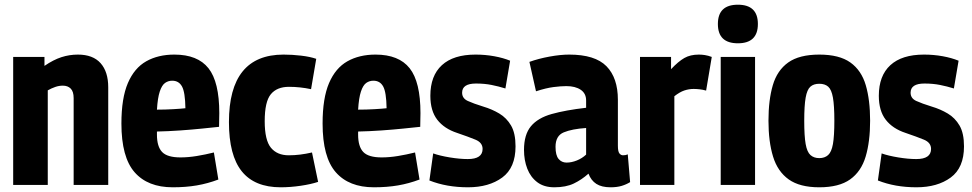

<svg xmlns="http://www.w3.org/2000/svg" viewBox="-20 -786 4129 816"><path d="M36 0V-544H169V-506Q207 -532 241 -543Q275 -554 311 -554Q375 -554 407.5 -517.5Q440 -481 440 -415V0H293V-369Q293 -397 280.5 -409.5Q268 -422 247 -422Q231 -422 215 -416.5Q199 -411 183 -402V0Z M714 10Q608 10 552 -54Q496 -118 496 -261Q496 -369 523.5 -433Q551 -497 601.5 -525.5Q652 -554 721 -554Q820 -554 866 -496Q912 -438 912 -305Q912 -296 911.5 -278Q911 -260 911 -247Q882 -244 838.5 -239.5Q795 -235 744.5 -231.5Q694 -228 647 -227Q647 -222 647 -214Q647 -163 669 -140Q691 -117 747 -117Q780 -117 816.5 -123Q853 -129 889 -138L908 -23Q863 -6 816.5 2Q770 10 714 10ZM647 -320Q682 -320 716.5 -322Q751 -324 768 -326Q767 -394 753.5 -418.5Q740 -443 712 -443Q695 -443 681.5 -433.5Q668 -424 659 -397Q650 -370 647 -320Z M953 -267Q953 -554 1185 -554Q1222 -554 1260 -549.5Q1298 -545 1324 -536L1302 -407Q1255 -417 1208 -417Q1157 -417 1131 -385.5Q1105 -354 1105 -271Q1105 -190 1131.5 -158Q1158 -126 1207 -126Q1231 -126 1255.5 -129Q1280 -132 1306 -138L1332 -13Q1302 -3 1258 3.5Q1214 10 1173 10Q1062 10 1007.5 -58Q953 -126 953 -267Z M1569 10Q1463 10 1407 -54Q1351 -118 1351 -261Q1351 -369 1378.5 -433Q1406 -497 1456.5 -525.5Q1507 -554 1576 -554Q1675 -554 1721 -496Q1767 -438 1767 -305Q1767 -296 1766.5 -278Q1766 -260 1766 -247Q1737 -244 1693.5 -239.5Q1650 -235 1599.5 -231.5Q1549 -228 1502 -227Q1502 -222 1502 -214Q1502 -163 1524 -140Q1546 -117 1602 -117Q1635 -117 1671.5 -123Q1708 -129 1744 -138L1763 -23Q1718 -6 1671.5 2Q1625 10 1569 10ZM1502 -320Q1537 -320 1571.5 -322Q1606 -324 1623 -326Q1622 -394 1608.5 -418.5Q1595 -443 1567 -443Q1550 -443 1536.5 -433.5Q1523 -424 1514 -397Q1505 -370 1502 -320Z M1805 -19 1821 -134Q1849 -124 1891.5 -117Q1934 -110 1968 -110Q2031 -110 2031 -153Q2031 -180 2000.5 -192.5Q1970 -205 1923 -221Q1868 -239 1838.5 -277Q1809 -315 1809 -379Q1809 -464 1858 -509Q1907 -554 2001 -554Q2042 -554 2080.5 -547Q2119 -540 2148 -528L2128 -410Q2099 -419 2069 -425Q2039 -431 2003 -431Q1944 -431 1944 -392Q1944 -368 1968 -357Q1992 -346 2034 -333Q2071 -322 2102 -303.5Q2133 -285 2152 -252.5Q2171 -220 2171 -164Q2171 -73 2114.5 -31.5Q2058 10 1969 10Q1878 10 1805 -19Z M2207 -149Q2207 -214 2236.5 -249.5Q2266 -285 2325 -301.5Q2384 -318 2471 -328V-359Q2471 -389 2448 -404.5Q2425 -420 2387 -420Q2364 -420 2332.5 -416Q2301 -412 2258 -398L2230 -523Q2269 -537 2315.5 -545.5Q2362 -554 2399 -554Q2509 -554 2557.5 -504.5Q2606 -455 2606 -362V-167Q2606 -142 2612.5 -134Q2619 -126 2628 -126Q2640 -126 2648 -130L2658 -12Q2642 -2 2622 4Q2602 10 2575 10Q2537 10 2514.5 -4.5Q2492 -19 2481 -48Q2452 -22 2418.5 -6Q2385 10 2336 10Q2292 10 2263.5 -11.5Q2235 -33 2221 -69Q2207 -105 2207 -149ZM2341 -162Q2341 -126 2354 -110.5Q2367 -95 2388 -95Q2409 -95 2431.5 -104Q2454 -113 2471 -129V-242Q2411 -238 2376 -223.5Q2341 -209 2341 -162Z M2832 -544V-492Q2863 -525 2888.5 -539.5Q2914 -554 2950 -554Q2962 -554 2975.5 -552Q2989 -550 3005 -544L2981 -401Q2967 -405 2953 -406.5Q2939 -408 2928 -408Q2908 -408 2888.5 -401.5Q2869 -395 2846 -377V0H2700V-544Z M3116 -602Q3031 -602 3031 -684Q3031 -766 3116 -766Q3201 -766 3201 -684Q3201 -602 3116 -602ZM3043 0V-544H3189V0Z M3246 -273Q3246 -361 3264.5 -424Q3283 -487 3330 -520.5Q3377 -554 3462 -554Q3547 -554 3594 -520.5Q3641 -487 3659.5 -424Q3678 -361 3678 -273Q3678 -184 3659 -120.5Q3640 -57 3593 -23.5Q3546 10 3462 10Q3379 10 3332 -23.5Q3285 -57 3265.5 -120.5Q3246 -184 3246 -273ZM3398 -273Q3398 -208 3404 -174Q3410 -140 3424.5 -127Q3439 -114 3462 -114Q3485 -114 3499.5 -127Q3514 -140 3520 -174Q3526 -208 3526 -273Q3526 -337 3520 -371Q3514 -405 3500 -417.5Q3486 -430 3462 -430Q3438 -430 3424 -417.5Q3410 -405 3404 -371Q3398 -337 3398 -273Z M3711 -19 3727 -134Q3755 -124 3797.5 -117Q3840 -110 3874 -110Q3937 -110 3937 -153Q3937 -180 3906.5 -192.5Q3876 -205 3829 -221Q3774 -239 3744.5 -277Q3715 -315 3715 -379Q3715 -464 3764 -509Q3813 -554 3907 -554Q3948 -554 3986.5 -547Q4025 -540 4054 -528L4034 -410Q4005 -419 3975 -425Q3945 -431 3909 -431Q3850 -431 3850 -392Q3850 -368 3874 -357Q3898 -346 3940 -333Q3977 -322 4008 -303.5Q4039 -285 4058 -252.5Q4077 -220 4077 -164Q4077 -73 4020.5 -31.5Q3964 10 3875 10Q3784 10 3711 -19Z"/></svg>

Font: Georama SemiCondensed
Style: Bold
Weight: 700
Width: 4
Designer: Jean-Baptiste Levee
Foundry: Production Type
Version: Version 1.000